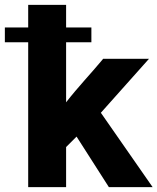

<svg xmlns="http://www.w3.org/2000/svg" viewBox="-60 -770 648 790"><path d="M-40 -596H56V0H212V-165L255 -208L388 0H568L355 -306L553 -528H364L362 -525C313 -466 260 -411 212 -349V-596H316V-657H212V-750H56V-657H-40Z"/></svg>

Font: Aerodynamic
Style: Bd
Weight: 500
Designer: Google
Version: Version 2.000980; 2014